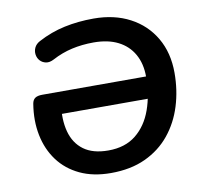

<svg xmlns="http://www.w3.org/2000/svg" viewBox="-80 -801 945 897"><g transform="rotate(-10 392.5 -352.5)"><path d="M376 10Q292 10 229.5 -19.5Q167 -49 128 -101.5Q89 -154 75 -223.5Q61 -293 74 -372Q77 -390 88.5 -398Q100 -406 123 -406H656L641 -302H161L202 -353Q191 -276 206.5 -218Q222 -160 265.5 -128Q309 -96 382 -96Q462 -96 513.5 -137.5Q565 -179 590 -249.5Q615 -320 615 -405Q615 -467 589.5 -512Q564 -557 516.5 -581Q469 -605 401 -605Q346 -605 297.5 -594Q249 -583 204 -559Q183 -548 166 -551.5Q149 -555 138 -567Q127 -579 124.5 -596Q122 -613 129.5 -629Q137 -645 156 -655Q216 -687 281.5 -701Q347 -715 420 -715Q518 -715 592 -676Q666 -637 707.5 -566Q749 -495 749 -400Q749 -317 726 -243Q703 -169 656.5 -112Q610 -55 540 -22.5Q470 10 376 10Z"/></g></svg>

Font: Nunito ExtraLight
Style: Bold Italic
Weight: 700
Italic angle: -9°
Version: Version 3.602